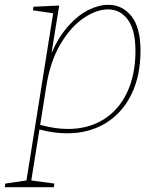

<svg xmlns="http://www.w3.org/2000/svg" viewBox="-62 -548 663 798"><path d="M522 -337Q522 -233 484 -155.5Q446 -78 377 -36Q308 6 217 6Q160 6 102 -10L68 202L164 215L162 230H-42L-40 215L48 202L159 -493L75 -505L77 -520L184 -525L152 -327Q181 -394 221.5 -439.5Q262 -485 305.5 -506.5Q349 -528 388 -528Q447 -528 484.5 -480.5Q522 -433 522 -337ZM105 -29Q168 -12 220 -12Q305 -12 368.5 -51.5Q432 -91 466.5 -164.5Q501 -238 501 -336Q501 -423 469.5 -466Q438 -509 387 -509Q340 -509 286.5 -473.5Q233 -438 189.5 -365Q146 -292 130 -187Z"/></svg>

Font: Bitter Pro Thin
Style: Italic
Weight: 250
Italic angle: -9°
Designer: Sol Matas, and Bitter project Authors
Foundry: Sol Matas
Version: Version 1.010